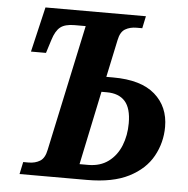

<svg xmlns="http://www.w3.org/2000/svg" viewBox="-51 -765 799 815"><g transform="rotate(5 348.0 -357.0)"><path d="M62 0 73 -52H96Q124 -52 144.5 -64.5Q165 -77 172 -113L287 -650H240Q199 -650 179 -634Q159 -618 147 -579L129 -522H65L110 -714H538L527 -662H503Q475 -662 454.5 -650Q434 -638 427 -603L393 -443H422Q541 -443 600.5 -391Q660 -339 660 -253Q660 -186 628 -128Q596 -70 527.5 -35Q459 0 349 0ZM312 -64H349Q400 -64 435 -90Q470 -116 487.5 -159.5Q505 -203 505 -255Q505 -319 478.5 -348.5Q452 -378 401 -378H378Z"/></g></svg>

Font: Noto Serif SemiCondensed
Style: Bold Italic
Weight: 700
Width: 4
Italic angle: -12°
Designer: Monotype Design Team
Foundry: Monotype Imaging Inc.
Version: Version 2.014